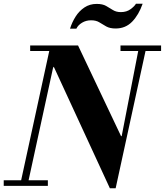

<svg xmlns="http://www.w3.org/2000/svg" viewBox="-35 -998 885 1031"><path d="M555 13 255 -637H251L270 -754H384L615 -267H619L575 13ZM-15 0V-30H222V0ZM72 0 236 -754H276L112 0ZM127 -724V-754H384V-724ZM564 13 713 -754H753L586 13ZM612 -724V-754H830V-724ZM341 -844Q352 -879 371 -909Q390 -939 418.5 -958Q447 -977 484 -977Q516 -977 535 -966Q554 -955 571.5 -944Q589 -933 614 -933Q645 -933 666.5 -949Q688 -965 695 -978H731Q710 -918 674.5 -881.5Q639 -845 586 -845Q555 -845 535.5 -856Q516 -867 498.5 -878Q481 -889 454 -889Q427 -889 405.5 -876Q384 -863 375 -844Z"/></svg>

Font: Libre Bodoni
Style: Bold Italic
Weight: 700
Italic angle: -13°
Version: Version 2.005;gftools[0.9.23]